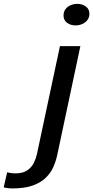

<svg xmlns="http://www.w3.org/2000/svg" viewBox="-182 -776 496 1020"><path d="M-116 225Q-131.5 225 -143.2 223.2Q-155 221.5 -162.5 219.5L-144 139.5Q-136 141.5 -125.2 143.2Q-114.5 145 -99.5 145Q-60.5 145 -37.2 129Q-14 113 -2.5 89.8Q9 66.5 14 43.5L136.5 -531H245L122 48Q115 80.5 101 112Q87 143.5 60.5 169Q34 194.5 -8.8 209.8Q-51.5 225 -116 225ZM219.5 -641Q193 -641 174.2 -655Q155.5 -669 155.5 -693.5Q155.5 -713.5 165.8 -727.2Q176 -741 193 -748.2Q210 -755.5 229 -755.5Q255 -755.5 274 -741.5Q293 -727.5 293 -703Q293 -683.5 282.5 -669.8Q272 -656 255.2 -648.5Q238.5 -641 219.5 -641Z"/></svg>

Font: Epilogue Medium
Style: Italic
Weight: 500
Italic angle: -12°
Designer: Tyler Finck
Foundry: Etcetera Type Co
Version: Version 2.112